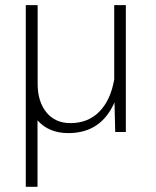

<svg xmlns="http://www.w3.org/2000/svg" viewBox="-20 -510 603 742"><path d="M79.6 -490.2H125.5V-186.5Q125.5 -117.2 159.4 -75.7Q193.4 -34.2 252.4 -34.2Q319.8 -34.2 363.5 -78.1Q407.2 -122.1 421.4 -202.6V-490.2H466.3V0H425.3L422.4 -114.3Q370.6 4.4 244.1 4.4Q168.5 4.4 125 -44.9V211.9H79.6Z"/></svg>

Font: Estedad-FD ExtraLight
Style: Regular
Weight: 200
Designer: Amin Abedi
Version: Version 7.3